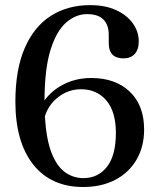

<svg xmlns="http://www.w3.org/2000/svg" viewBox="-20 -734 633 768"><path d="M340.5 -713.5Q401.5 -713.5 445 -693.2Q488.5 -673 511.8 -640Q535 -607 535 -568.5Q535 -535.5 518.8 -518Q502.5 -500.5 474 -500.5Q415 -500.5 415 -561.5V-595.5Q415 -634 393.8 -655.8Q372.5 -677.5 328 -677.5Q283.5 -677.5 244.8 -644Q206 -610.5 182.2 -534.8Q158.5 -459 158 -332Q186.5 -372.5 235.8 -397.2Q285 -422 345 -422Q442 -422 499.2 -367.2Q556.5 -312.5 556.5 -216Q556.5 -147.5 526.2 -95.5Q496 -43.5 441.2 -14.8Q386.5 14 312.5 14Q184.5 14 113.2 -75.5Q42 -165 41.5 -326.5Q41.5 -455.5 78.8 -541.5Q116 -627.5 183.2 -670.5Q250.5 -713.5 340.5 -713.5ZM304 -377Q254.5 -377 214.5 -346.8Q174.5 -316.5 159.5 -269Q165 -177 186 -123Q207 -69 240 -45.2Q273 -21.5 313.5 -21.5Q372.5 -21.5 408 -67Q443.5 -112.5 443.5 -202Q443.5 -288 405.2 -332.5Q367 -377 304 -377Z"/></svg>

Font: Fraunces 9pt
Style: Regular
Weight: 400
Version: Version 1.000;[b76b70a41]